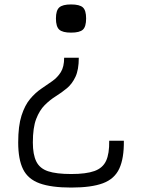

<svg xmlns="http://www.w3.org/2000/svg" viewBox="-20 -649 640 865"><path d="M301 196Q211 196 158.5 177Q106 158 84 113.5Q62 69 62 -7Q62 -82 77 -128.5Q92 -175 115.5 -203Q139 -231 165.5 -249Q192 -267 215.5 -283.5Q239 -300 254 -324Q269 -348 269 -389H335Q335 -335 320 -303Q305 -271 281.5 -251.5Q258 -232 231.5 -215.5Q205 -199 181.5 -175.5Q158 -152 143 -113Q128 -74 128 -7Q128 47 143.5 78.5Q159 110 196.5 122.5Q234 135 301 135Q368 135 405.5 121.5Q443 108 458 75.5Q473 43 472 -15H538Q539 64 517.5 110.5Q496 157 444 176.5Q392 196 301 196ZM300 -502Q262 -502 247 -515.5Q232 -529 232 -566Q232 -602 247 -615.5Q262 -629 300 -629Q339 -629 353.5 -615.5Q368 -602 368 -566Q368 -529 353.5 -515.5Q339 -502 300 -502Z"/></svg>

Font: Victor Mono Light
Style: Regular
Weight: 300
Monospace: yes
Designer: Rune Bjørnerås
Version: Version 1.561;gftools[0.9.30]